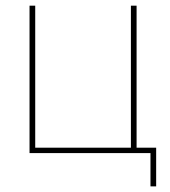

<svg xmlns="http://www.w3.org/2000/svg" viewBox="-20 -539 600 676"><path d="M509.8 117.2V0H84V-519H104V-19H440.9V-519H460.9V-19H529.8V117.2Z"/></svg>

Font: Rawline Thin
Style: Regular
Weight: 250
Designer: Matt McInerney, Pablo Impallari, Rodrigo Fuenzalida
Foundry: Matt McInerney, Pablo Impallari, Rodrigo Fuenzalida
Version: Version 4.020;PS 004.020;hotconv 1.0.88;makeotf.lib2.5.64775